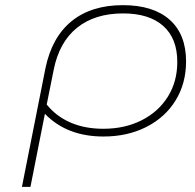

<svg xmlns="http://www.w3.org/2000/svg" viewBox="-20 -724 755 744"><path d="M701 -486Q701 -401 660.5 -335Q620 -269 547 -232Q474 -195 381 -195Q239 -195 154 -283L98 0H65L156 -459Q181 -580 257.5 -642Q334 -704 456 -704Q574 -704 637.5 -647.5Q701 -591 701 -486ZM667 -484Q667 -575 612.5 -623.5Q558 -672 457 -672Q347 -672 278 -616Q209 -560 188 -453L161 -319Q198 -273 253.5 -249Q309 -225 380 -225Q464 -225 529 -258Q594 -291 630.5 -349.5Q667 -408 667 -484Z"/></svg>

Font: Montserrat Alternates ExLight
Style: Italic
Weight: 275
Italic angle: -11.3°
Designer: Julieta Ulanovsky
Foundry: Julieta Ulanovsky
Version: Version 7.200